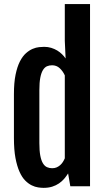

<svg xmlns="http://www.w3.org/2000/svg" viewBox="-20 -908 522 936"><path d="M192.4 7.8C208 7.8 222 5.9 234.4 2C246.7 -2 257.8 -7.2 267.6 -13.9C277.3 -20.6 285.8 -28.2 293 -36.6C300.1 -45.1 306.5 -53.7 312 -62.5L322.8 0H418.9V-888.2H295.9V-709L299.8 -624L299.3 -623.5C294.8 -630.4 289.1 -637.1 282.2 -643.8C275.4 -650.5 267.6 -656.5 258.8 -661.9C250 -667.2 240.2 -671.5 229.5 -674.8C218.8 -678.1 207.4 -679.7 195.3 -679.7C188.8 -679.7 180.6 -679.2 170.7 -678.2C160.7 -677.2 150.3 -674.5 139.4 -669.9C128.5 -665.4 117.6 -658.3 106.7 -648.7C95.8 -639.1 85.9 -625.7 77.1 -608.6C68.4 -591.6 61.3 -570 55.9 -543.9C50.5 -517.9 47.9 -486 47.9 -448.2V-234.9C47.9 -196.8 50.4 -164.4 55.4 -137.7C60.5 -111 67.1 -88.6 75.2 -70.6C83.3 -52.5 92.6 -38.2 103 -27.8C113.4 -17.4 124 -9.6 134.8 -4.4C145.5 0.8 155.9 4.2 166 5.6C176.1 7.1 184.9 7.8 192.4 7.8ZM234.4 -87.9C225.3 -87.9 216.9 -89.6 209.2 -93C201.6 -96.4 195 -102.6 189.5 -111.6C183.9 -120.5 179.6 -133 176.5 -148.9C173.4 -164.9 171.9 -185.4 171.9 -210.4V-468.3C171.9 -493.3 173.4 -513.8 176.5 -529.5C179.6 -545.3 183.9 -557.7 189.5 -566.7C195 -575.6 201.5 -581.7 209 -585C216.5 -588.2 224.8 -589.8 233.9 -589.8C248.5 -589.8 261 -585 271.2 -575.4C281.5 -565.8 289.7 -554.2 295.9 -540.5V-136.2C293.3 -130 290.1 -124 286.4 -118.2C282.6 -112.3 278.2 -107.2 273.2 -102.8C268.1 -98.4 262.5 -94.8 256.1 -92C249.8 -89.3 242.5 -87.9 234.4 -87.9Z"/></svg>

Font: Fjalla One
Style: Regular
Weight: 400
Designer: Irina Smirnova
Foundry: Irina Smirnova
Version: Version 1.001